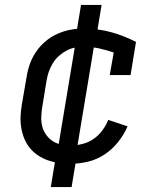

<svg xmlns="http://www.w3.org/2000/svg" viewBox="-20 -653 640 775"><path d="M266 8Q242 8 219 5Q196 2 174.5 -5.5Q153 -13 134 -25.5Q115 -38 101 -55Q87 -72 78.5 -92.5Q70 -113 66 -136Q62 -159 63 -182.5Q64 -206 68 -230L87 -340Q91 -367 100 -393Q109 -419 125 -443Q141 -467 163.5 -486Q186 -505 212 -516.5Q238 -528 265 -533Q292 -538 319 -538Q347 -538 375 -534Q403 -530 429 -523Q455 -516 480 -506Q505 -496 529 -484L507 -350H423L439 -441Q410 -451 380.5 -457.5Q351 -464 320 -464Q302 -464 284 -461Q266 -458 249 -449Q232 -440 217.5 -427Q203 -414 193 -397.5Q183 -381 177 -363.5Q171 -346 168 -328L150 -218Q147 -198 146.5 -178.5Q146 -159 151 -141Q156 -123 167 -108Q178 -93 193.5 -83Q209 -73 227.5 -69.5Q246 -66 266 -66Q289 -66 313 -72Q337 -78 357.5 -92Q378 -106 393 -126.5Q408 -147 417 -169L495 -143Q480 -109 456.5 -79.5Q433 -50 402 -29.5Q371 -9 335.5 -0.5Q300 8 266 8ZM185 102 209 -43 212 -42 287 -493H325L285 -499L307 -633H390L366 -487L363 -488L288 -37H250L291 -31L269 102Z"/></svg>

Font: Iosevka Slab Extended
Style: Italic
Weight: 400
Width: 7
Italic angle: -9°
Monospace: yes
Designer: Belleve Invis
Foundry: Belleve Invis
Version: Version 11.1.0; ttfautohint (v1.8.3)